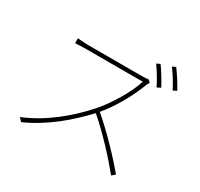

<svg xmlns="http://www.w3.org/2000/svg" viewBox="-173 -1051 1347 1292"><g transform="rotate(30 500.0 -405.0)"><path d="M745 -796 718 -783C745 -746 782 -685 801 -645L829 -659C807 -703 770 -761 745 -796ZM846 -831 820 -818C849 -781 882 -726 905 -681L933 -695C913 -734 873 -795 846 -831ZM746 -649 726 -666C715 -663 701 -662 680 -662C649 -662 287 -662 261 -662C229 -662 177 -667 177 -667V-629C177 -629 231 -632 261 -632C287 -632 671 -632 701 -632C673 -537 588 -399 518 -320C406 -195 265 -78 104 -13L128 13C288 -58 422 -172 533 -291C641 -199 763 -65 832 21L857 -1C786 -87 665 -216 552 -312C626 -398 697 -529 732 -624C734 -630 742 -644 746 -649Z"/></g></svg>

Font: Harano Aji Gothic KR ExtraLight
Style: Regular
Weight: 250
Foundry: Masamichi Hosoda
Version: HaranoAjiGothicKR-ExtraLight version 20220220;ttx 4.29.1